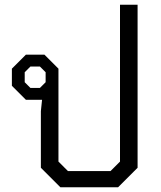

<svg xmlns="http://www.w3.org/2000/svg" viewBox="-20 -788 679 808"><path d="M152 -82V-320L157 -368H89L30 -427V-499L89 -558H167L226 -499V-108L266 -68H445L485 -108V-768H559V-82L477 0H234ZM148 -418 172 -442V-484L148 -508H108L84 -484V-442L108 -418Z"/></svg>

Font: Chakra Petch
Style: Regular
Weight: 400
Designer: Katatrad Aksorn Co.,Ltd.
Foundry: Cadson Demak Co.,Ltd.
Version: Version 1.000; ttfautohint (v1.6)